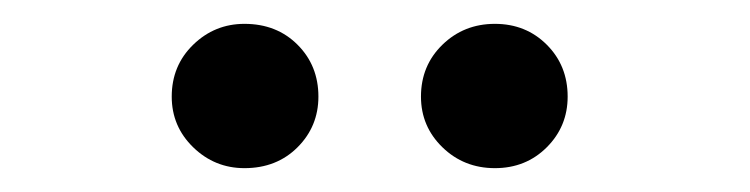

<svg xmlns="http://www.w3.org/2000/svg" viewBox="-20 -755 629 161"><path d="M395 -614Q369 -614 351 -631.5Q333 -649 333 -674Q333 -700 351 -717.5Q369 -735 395 -735Q421 -735 438.5 -717.5Q456 -700 456 -674Q456 -649 438.5 -631.5Q421 -614 395 -614ZM185 -614Q160 -614 142 -631.5Q124 -649 124 -674Q124 -700 142 -717.5Q160 -735 185 -735Q212 -735 229.5 -717.5Q247 -700 247 -674Q247 -649 229.5 -631.5Q212 -614 185 -614Z"/></svg>

Font: Wix Madefor Display Medium
Style: Regular
Weight: 500
Designer: Dalton Maag Ltd
Foundry: Dalton Maag Ltd
Version: Version 3.100